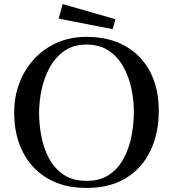

<svg xmlns="http://www.w3.org/2000/svg" viewBox="-20 -924 860 948"><path d="M641 -372Q641 -427 629 -485Q617 -543 590 -592.5Q563 -642 518 -673Q473 -704 407 -704Q342 -704 297 -672Q252 -640 224.5 -589Q197 -538 185 -479.5Q173 -421 173 -367Q173 -311 184 -252Q195 -193 221.5 -143Q248 -93 293.5 -62Q339 -31 407 -31Q476 -31 521 -62.5Q566 -94 592.5 -145Q619 -196 630 -256Q641 -316 641 -372ZM764 -377Q764 -266 723 -180Q682 -94 602.5 -45Q523 4 407 4Q295 4 215 -43Q135 -90 92.5 -174Q50 -258 50 -368Q50 -446 75.5 -513.5Q101 -581 148.5 -632.5Q196 -684 261.5 -713Q327 -742 407 -742Q519 -742 599 -696.5Q679 -651 721.5 -569Q764 -487 764 -377ZM550 -829 536 -780 270 -832 289 -904Z"/></svg>

Font: Kaisei Opti Medium
Style: Regular
Weight: 500
Designer: Font-Kai, 金井和夫
Foundry: KAZUO KANAI
Version: Version 5.003